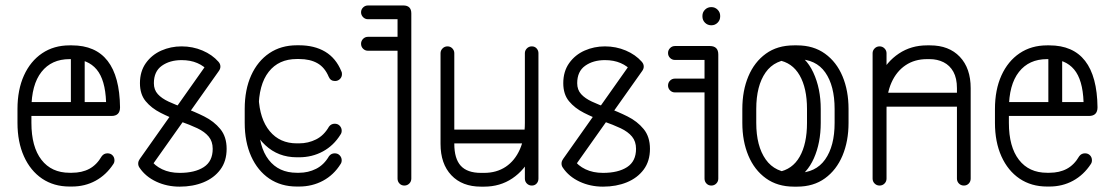

<svg xmlns="http://www.w3.org/2000/svg" viewBox="-20 -679 4074 703"><path d="M69.5 -254.4Q58.8 -254.4 52 -261.8Q45.2 -269.1 45.2 -279.9Q45.2 -290.6 52 -298Q58.8 -305.4 69.5 -305.4H368.4Q365.5 -387 333.7 -424.8Q301.9 -462.5 243.1 -462.5H234.8Q168.5 -462.5 131.8 -415.6Q95 -368.8 95 -279.9V-229.2Q95 -141.4 131.8 -93.9Q168.5 -46.4 234.8 -46.4H243.1Q280.2 -46.4 307.2 -60.9Q334.2 -75.4 352.5 -106.9Q360.4 -117.6 373.6 -117.6Q385 -117.6 392.1 -110.2Q399.1 -102.9 399.1 -92.1Q399.1 -83.9 394.8 -78Q368.9 -38.5 329.9 -17.2Q291 4 243.1 4H234.8Q177.1 4 134.2 -24.9Q91.4 -53.9 67.7 -106.5Q44 -159.1 44 -229.2V-279.9Q44 -350.4 67.7 -402.7Q91.4 -455 134.2 -483.9Q177.1 -512.9 234.8 -512.9H243.1Q329.9 -512.9 374.1 -456Q418.2 -399.1 419.5 -286.1Q419.5 -254.4 388 -254.4ZM290.1 -298.9Q290.1 -288.5 282.4 -281.4Q274.8 -274.4 265 -274.4Q254.2 -274.4 246.9 -281.4Q239.5 -288.5 239.5 -298.9V-475Q239.5 -485.1 246.9 -492.8Q254.2 -500.5 265 -500.5Q274.8 -500.5 282.4 -492.8Q290.1 -485.1 290.1 -475Z M741.8 -450.9Q748.6 -459.9 760.9 -459.9Q765.8 -459.9 771.7 -456.6Q777.6 -453.4 782.3 -447.9Q787 -442.5 787 -435Q787 -427.2 781.6 -419.5L531.6 -66.2Q524.8 -55.6 511.9 -55.6Q500.5 -55.6 493.2 -63Q486 -70.4 486 -80.1Q486 -85.2 487.6 -89.2Q489.2 -93.1 491.8 -97ZM491 -64.8Q488.9 -67.6 487.4 -71.6Q486 -75.5 486 -80.1Q486 -90.2 493.1 -97.9Q500.1 -105.6 510.9 -105.6Q523.5 -105.6 531 -94.6Q546.1 -72.4 573.8 -59.2Q601.4 -46 637.9 -46Q693.4 -46 726.1 -67.2Q758.8 -88.4 758.8 -134.1Q758.8 -161.2 744.1 -178.9Q729.5 -196.6 702.6 -209.4Q675.6 -222.1 639 -235Q601.8 -248.8 568.1 -265.9Q534.4 -283 513.4 -308.4Q492.4 -333.8 492.4 -374.4Q492.4 -417.6 514.1 -448.1Q535.9 -478.5 570.7 -493.9Q605.5 -509.2 644.9 -509.2Q685.6 -509.2 721.4 -494Q757.1 -478.8 779.8 -453Q783 -449.4 785 -445.1Q787 -440.8 787 -435Q787 -428.5 782 -422.8Q777 -417 771.1 -413.6Q765.1 -410.1 761.5 -410.1Q751.1 -410.1 743.2 -418Q727.4 -437.4 702.4 -448.1Q677.4 -458.9 644.9 -458.9Q601.8 -458.9 572.6 -438.2Q543.4 -417.5 543.4 -374.4Q543.4 -350.2 557.8 -334.4Q572.1 -318.6 597.4 -306.9Q622.6 -295.1 655.8 -283.5Q692.1 -270.4 727.8 -252.6Q763.5 -234.8 786.6 -206.6Q809.8 -178.4 809.8 -134.1Q809.8 -89 786.9 -58.2Q764 -27.4 725.2 -11.5Q686.4 4.4 637.9 4.4Q591.4 4.4 552.2 -13.9Q513 -32.2 491 -64.8Z M1229.6 -418.6Q1232.1 -414.6 1232.1 -407.9Q1232.1 -397.1 1224.8 -389.8Q1217.4 -382.4 1206.6 -382.4Q1190.1 -382.4 1183.6 -397.8Q1169.1 -432.4 1142.1 -447.6Q1115.1 -462.9 1075.1 -462.9H1066.8Q1000.5 -462.9 963.8 -416Q927 -369.1 927 -280.2V-229.2Q927 -141.4 963.8 -93.9Q1000.5 -46.4 1066.8 -46.4H1075.1Q1108.5 -46.4 1137.4 -60.9Q1166.2 -75.4 1184.5 -106.9Q1192.4 -117.6 1205.6 -117.6Q1217 -117.6 1224.1 -109.9Q1231.1 -102.2 1231.1 -92.1Q1231.1 -83.9 1226.8 -78Q1202.1 -38.5 1162.6 -17.2Q1123 4 1075.1 4H1066.8Q1009.1 4 966.2 -24.9Q923.4 -53.9 899.7 -106.5Q876 -159.1 876 -229.2V-280.2Q876 -350.8 899.7 -403.1Q923.4 -455.4 966.2 -484.3Q1009.1 -513.2 1066.8 -513.2H1075.1Q1131 -513.2 1170.5 -489.8Q1210 -466.2 1229.6 -418.6ZM927 -322.9Q930.6 -243.2 967.6 -198.7Q1004.5 -154.1 1066.8 -154.1H1075.1Q1108.5 -154.1 1137.4 -168.6Q1166.2 -183.1 1184.5 -215.2Q1192.4 -226 1205.6 -226Q1217 -226 1224.1 -218.3Q1231.1 -210.6 1231.1 -200.5Q1231.1 -192.2 1226.8 -186.4Q1201.8 -145.9 1162.2 -124.5Q1122.6 -103.1 1075.1 -103.1H1066.8Q998.9 -103.1 951.6 -147.2Q904.2 -191.4 888.5 -263Z M1327.5 -608.6Q1316.8 -608.6 1309.4 -616.2Q1302 -623.8 1302 -634.1Q1302 -644.2 1309.4 -651.6Q1316.8 -659 1327.5 -659H1456.8Q1486 -659 1486 -629.8V-25.1Q1486 -14.4 1478.6 -7Q1471.2 0.4 1460.5 0.4Q1449.8 0.4 1442.7 -7Q1435.6 -14.4 1435.6 -25.1V-608.6ZM1327.5 -493.2Q1316.8 -493.2 1309.4 -500.6Q1302 -508 1302 -518.8Q1302 -529.1 1309.4 -536.7Q1316.8 -544.2 1327.5 -544.2H1460.5Q1471.2 -544.2 1478.6 -536.7Q1486 -529.1 1486 -518.8Q1486 -508 1478.6 -500.6Q1471.2 -493.2 1460.5 -493.2Z M1951.5 -25.1Q1951.5 -14.4 1944.8 -7Q1938 0.4 1927.2 0.4Q1916.5 0.4 1909.1 -7Q1901.8 -14.4 1901.8 -25.1V-484.4Q1901.8 -494.1 1909.1 -501.7Q1916.5 -509.2 1927.2 -509.2Q1938 -509.2 1944.8 -501.7Q1951.5 -494.1 1951.5 -484.4ZM1901.8 -228.9Q1901.8 -239.6 1909.1 -247Q1916.5 -254.4 1927.2 -254.4Q1938 -254.4 1944.8 -247Q1951.5 -239.6 1951.5 -228.9Q1951.5 -161.8 1926.2 -108.9Q1900.9 -56.1 1856 -25.9Q1811.1 4.4 1752.5 4.4H1741.1Q1672.2 4.4 1632.6 -37.4Q1593 -79.2 1593 -152.4V-484.4Q1593 -494.1 1600.4 -501.7Q1607.8 -509.2 1618.5 -509.2Q1629.2 -509.2 1636.3 -501.7Q1643.4 -494.1 1643.4 -484.4V-152.4Q1643.4 -98 1667.1 -72Q1690.9 -46 1741.1 -46H1752.5Q1798.2 -46 1831.8 -68.4Q1865.2 -90.8 1883.5 -132.2Q1901.8 -173.6 1901.8 -228.9ZM1618.5 -154Q1607.8 -154 1600.4 -161.6Q1593 -169.1 1593 -178.9Q1593 -189.6 1600.4 -197Q1607.8 -204.4 1618.5 -204.4H1922.6Q1933.4 -204.4 1940.8 -197Q1948.1 -189.6 1948.1 -178.9Q1948.1 -169.1 1940.8 -161.6Q1933.4 -154 1922.6 -154Z M2291.8 -450.9Q2298.6 -459.9 2310.9 -459.9Q2315.8 -459.9 2321.7 -456.6Q2327.6 -453.4 2332.3 -447.9Q2337 -442.5 2337 -435Q2337 -427.2 2331.6 -419.5L2081.6 -66.2Q2074.8 -55.6 2061.9 -55.6Q2050.5 -55.6 2043.2 -63Q2036 -70.4 2036 -80.1Q2036 -85.2 2037.6 -89.2Q2039.2 -93.1 2041.8 -97ZM2041 -64.8Q2038.9 -67.6 2037.4 -71.6Q2036 -75.5 2036 -80.1Q2036 -90.2 2043.1 -97.9Q2050.1 -105.6 2060.9 -105.6Q2073.5 -105.6 2081 -94.6Q2096.1 -72.4 2123.8 -59.2Q2151.4 -46 2187.9 -46Q2243.4 -46 2276.1 -67.2Q2308.8 -88.4 2308.8 -134.1Q2308.8 -161.2 2294.1 -178.9Q2279.5 -196.6 2252.6 -209.4Q2225.6 -222.1 2189 -235Q2151.8 -248.8 2118.1 -265.9Q2084.4 -283 2063.4 -308.4Q2042.4 -333.8 2042.4 -374.4Q2042.4 -417.6 2064.1 -448.1Q2085.9 -478.5 2120.7 -493.9Q2155.5 -509.2 2194.9 -509.2Q2235.6 -509.2 2271.4 -494Q2307.1 -478.8 2329.8 -453Q2333 -449.4 2335 -445.1Q2337 -440.8 2337 -435Q2337 -428.5 2332 -422.8Q2327 -417 2321.1 -413.6Q2315.1 -410.1 2311.5 -410.1Q2301.1 -410.1 2293.2 -418Q2277.4 -437.4 2252.4 -448.1Q2227.4 -458.9 2194.9 -458.9Q2151.8 -458.9 2122.6 -438.2Q2093.4 -417.5 2093.4 -374.4Q2093.4 -350.2 2107.8 -334.4Q2122.1 -318.6 2147.4 -306.9Q2172.6 -295.1 2205.8 -283.5Q2242.1 -270.4 2277.8 -252.6Q2313.5 -234.8 2336.6 -206.6Q2359.8 -178.4 2359.8 -134.1Q2359.8 -89 2336.9 -58.2Q2314 -27.4 2275.2 -11.5Q2236.4 4.4 2187.9 4.4Q2141.4 4.4 2102.2 -13.9Q2063 -32.2 2041 -64.8Z M2451.5 -459.5Q2440.8 -459.5 2433.4 -466.9Q2426 -474.2 2426 -485Q2426 -495.4 2433.4 -502.9Q2440.8 -510.5 2451.5 -510.5H2578.9Q2610 -510.5 2610 -479.4V-25.1Q2610 -14.4 2602.6 -7Q2595.2 0.4 2584.5 0.4Q2573.8 0.4 2566.7 -7Q2559.6 -14.4 2559.6 -25.1V-459.5ZM2451.5 -340.6Q2440.8 -340.6 2433.4 -348Q2426 -355.4 2426 -365.8Q2426 -376.5 2433.4 -383.9Q2440.8 -391.2 2451.5 -391.2H2584.5Q2595.2 -391.2 2602.6 -383.9Q2610 -376.5 2610 -365.8Q2610 -355.4 2602.6 -348Q2595.2 -340.6 2584.5 -340.6ZM2551.9 -621Q2551.9 -634.1 2561.3 -643.6Q2570.8 -653 2584.5 -653Q2598 -653 2607.4 -643.6Q2616.9 -634.1 2616.9 -621V-618.8Q2616.9 -605.2 2607.4 -595.8Q2598 -586.4 2584.5 -586.4Q2570.8 -586.4 2561.3 -595.8Q2551.9 -605.2 2551.9 -618.8Z M2698 -279.9Q2698 -347 2720.1 -399.5Q2742.2 -452 2784.2 -482.4Q2826.2 -512.9 2887.2 -512.9H2898.6Q2958.6 -512.9 3000.8 -482.4Q3043 -452 3064.9 -399.5Q3086.9 -347 3086.9 -279.9V-228.9Q3086.9 -162.1 3064.8 -109.3Q3042.6 -56.5 3000.6 -26.1Q2958.6 4.4 2898.6 4.4H2887.2Q2826.6 4.4 2784.4 -26.1Q2742.2 -56.5 2720.1 -109.3Q2698 -162.1 2698 -228.9ZM2749 -279.9V-228.9Q2749 -144.2 2783.7 -95.1Q2818.4 -46 2887.2 -46H2898.6Q2966.5 -46 3001.2 -95.1Q3035.9 -144.2 3035.9 -228.9V-279.9Q3035.9 -364.9 3001.7 -413.7Q2967.5 -462.5 2898.6 -462.5H2887.2Q2817.4 -462.5 2783.2 -413.7Q2749 -364.9 2749 -279.9ZM2828.4 -458.9 2878.4 -493.5Q2930.8 -471.9 2957.9 -413.5Q2985.1 -355.1 2985.1 -279.9V-228.9Q2985.1 -156.1 2960.1 -99.6Q2935.1 -43.1 2886.8 -18.2L2828.8 -49.2Q2881.2 -58.1 2908 -105.3Q2934.8 -152.5 2934.8 -228.9V-279.9Q2934.8 -356.4 2907.7 -403.4Q2880.6 -450.4 2828.4 -458.9Z M3226 -25.1Q3226 -14.4 3218.6 -7Q3211.2 0.4 3200.5 0.4Q3189.8 0.4 3182.4 -7Q3175 -14.4 3175 -25.1V-484.4Q3175 -494.1 3182.4 -501.7Q3189.8 -509.2 3200.5 -509.2Q3211.2 -509.2 3218.6 -501.7Q3226 -494.1 3226 -484.4ZM3226 -279.9Q3226 -269.1 3218.6 -261.8Q3211.2 -254.4 3200.5 -254.4Q3189.8 -254.4 3182.4 -261.8Q3175 -269.1 3175 -279.9Q3175 -347.4 3200.6 -400.2Q3226.2 -453 3271.2 -482.9Q3316.2 -512.9 3374.2 -512.9H3385.6Q3454.5 -512.9 3494.3 -471.1Q3534.1 -429.2 3534.1 -356.1V-25.1Q3534.1 -14.4 3527.1 -7Q3520 0.4 3509.2 0.4Q3498.5 0.4 3491.1 -7Q3483.8 -14.4 3483.8 -25.1V-356.1Q3483.8 -392.5 3470.8 -416.1Q3457.8 -439.6 3434.9 -451.1Q3412 -462.5 3384.1 -462.5H3374.2Q3328.9 -462.5 3295.7 -440.1Q3262.5 -417.8 3244.2 -376.9Q3226 -336.1 3226 -279.9ZM3509.2 -339.5Q3520 -339.5 3527.1 -331.9Q3534.1 -324.4 3534.1 -314Q3534.1 -303.2 3527.1 -295.9Q3520 -288.5 3509.2 -288.5H3204.5Q3193.8 -288.5 3186.4 -295.9Q3179 -303.2 3179 -314Q3179 -324.4 3186.4 -331.9Q3193.8 -339.5 3204.5 -339.5Z M3648.5 -254.4Q3637.8 -254.4 3631 -261.8Q3624.2 -269.1 3624.2 -279.9Q3624.2 -290.6 3631 -298Q3637.8 -305.4 3648.5 -305.4H3947.4Q3944.5 -387 3912.7 -424.8Q3880.9 -462.5 3822.1 -462.5H3813.8Q3747.5 -462.5 3710.8 -415.6Q3674 -368.8 3674 -279.9V-229.2Q3674 -141.4 3710.8 -93.9Q3747.5 -46.4 3813.8 -46.4H3822.1Q3859.2 -46.4 3886.2 -60.9Q3913.2 -75.4 3931.5 -106.9Q3939.4 -117.6 3952.6 -117.6Q3964 -117.6 3971.1 -110.2Q3978.1 -102.9 3978.1 -92.1Q3978.1 -83.9 3973.8 -78Q3947.9 -38.5 3908.9 -17.2Q3870 4 3822.1 4H3813.8Q3756.1 4 3713.2 -24.9Q3670.4 -53.9 3646.7 -106.5Q3623 -159.1 3623 -229.2V-279.9Q3623 -350.4 3646.7 -402.7Q3670.4 -455 3713.2 -483.9Q3756.1 -512.9 3813.8 -512.9H3822.1Q3908.9 -512.9 3953.1 -456Q3997.2 -399.1 3998.5 -286.1Q3998.5 -254.4 3967 -254.4ZM3869.1 -298.9Q3869.1 -288.5 3861.4 -281.4Q3853.8 -274.4 3844 -274.4Q3833.2 -274.4 3825.9 -281.4Q3818.5 -288.5 3818.5 -298.9V-475Q3818.5 -485.1 3825.9 -492.8Q3833.2 -500.5 3844 -500.5Q3853.8 -500.5 3861.4 -492.8Q3869.1 -485.1 3869.1 -475Z"/></svg>

Font: Libertine-Super Thin
Style: Regular
Weight: 100
Designer: Bastien Sozeau
Foundry: NBR — Bastien Sozeau
Version: Version 2.003;gftools[0.9.33]